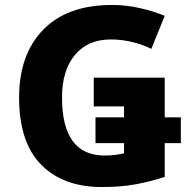

<svg xmlns="http://www.w3.org/2000/svg" viewBox="-20 -744 764 774"><path d="M390 10Q469 10 529.5 -1.5Q590 -13 644 -31V-167H709V-271H644V-431H358V-315H480V-271H365V-167H480V-126Q463 -122 444 -119.5Q425 -117 402 -117Q230 -117 230 -351Q230 -460 282 -522.5Q334 -585 427 -585Q472 -585 515.5 -574Q559 -563 590 -547L644 -680Q599 -699 543.5 -711.5Q488 -724 432 -724Q251 -724 154 -624Q57 -524 57 -351Q57 -170 146 -80Q235 10 390 10Z"/></svg>

Font: Noto Sans UI Extra
Style: Regular
Weight: 800
Designer: Monotype Design Team
Foundry: Monotype Imaging Inc.
Version: Version 1.901